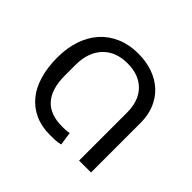

<svg xmlns="http://www.w3.org/2000/svg" viewBox="-136 -729 911 911"><g transform="rotate(45 319.5 -273.0)"><path d="M294 12Q238 12 194.5 -8Q151 -28 121 -64.5Q91 -101 75.5 -154Q60 -207 60 -273Q60 -337 78 -390Q96 -443 129.5 -480Q163 -517 211 -537.5Q259 -558 319 -558Q373 -558 417.5 -542Q462 -526 493.5 -496.5Q525 -467 542 -425.5Q559 -384 559 -333V0H479V-322Q479 -401 435.5 -445Q392 -489 316 -489Q236 -489 191 -440.5Q146 -392 146 -309V-237Q146 -149 186 -103Q226 -57 309 -57Q320 -57 331.5 -57.5Q343 -58 355 -61L365 6Q348 11 329 11.5Q310 12 294 12Z"/></g></svg>

Font: IBM Plex Sans Thai
Style: Regular
Weight: 400
Designer: Mike Abbink, Paul van der Laan, Pieter van Rosmalen, Ben Mitchell, Mark Frömberg
Foundry: Bold Monday
Version: Version 1.2